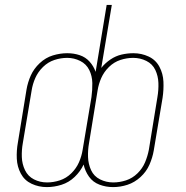

<svg xmlns="http://www.w3.org/2000/svg" viewBox="-20 -755 760 783"><path d="M442 -11Q413 -11 388 -23.5Q363 -36 351.5 -61Q340 -86 339 -114.5Q338 -143 343 -171L378 -386Q382 -412 393 -437Q404 -462 424.5 -482Q445 -502 471 -510.5Q497 -519 523 -519Q552 -519 577 -506.5Q602 -494 613.5 -469.5Q625 -445 626 -416.5Q627 -388 622 -359L587 -144Q582 -118 571.5 -93Q561 -68 540.5 -48Q520 -28 494 -19.5Q468 -11 442 -11ZM172 -11Q143 -11 118.5 -23.5Q94 -36 82 -61Q70 -86 69 -114.5Q68 -143 73 -171L109 -386Q113 -412 124 -437Q135 -462 155.5 -482Q176 -502 202 -510.5Q228 -519 254 -519Q282 -519 307 -506.5Q332 -494 344 -469.5Q356 -445 356.5 -416.5Q357 -388 353 -359L317 -144Q313 -118 302 -93Q291 -68 270.5 -48Q250 -28 224 -19.5Q198 -11 172 -11ZM171 8Q201 8 231 -1.5Q261 -11 284.5 -33.5Q308 -56 321 -84Q327 -57 343 -34.5Q359 -12 385.5 -2Q412 8 441 8Q471 8 500 -1.5Q529 -11 553 -33Q577 -55 589.5 -83.5Q602 -112 607 -141L643 -356Q648 -389 646.5 -422Q645 -455 630 -483Q615 -511 586 -524.5Q557 -538 524 -538Q500 -538 476 -532.5Q452 -527 430.5 -512.5Q409 -498 393 -478L436 -735H415L370 -462Q362 -485 345.5 -503.5Q329 -522 305 -530Q281 -538 254 -538Q225 -538 195.5 -529Q166 -520 142 -497.5Q118 -475 105.5 -447Q93 -419 88 -389L53 -174Q47 -141 48.5 -108Q50 -75 65 -47Q80 -19 109 -5.5Q138 8 171 8Z"/></svg>

Font: Iosevka Sparkle Thin Oblique
Style: Regular
Weight: 100
Italic angle: -9°
Designer: Belleve Invis
Foundry: Belleve Invis
Version: Version 4.5.0; ttfautohint (v1.8.3)